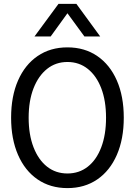

<svg xmlns="http://www.w3.org/2000/svg" viewBox="-20 -953 690 985"><path d="M326 12Q238 12 173 -32.5Q108 -77 72.5 -158.5Q37 -240 37 -349Q37 -459 72.5 -540Q108 -621 173 -665.5Q238 -710 326 -710Q414 -710 479 -665.5Q544 -621 579.5 -540Q615 -459 615 -349Q615 -240 579.5 -158.5Q544 -77 479 -32.5Q414 12 326 12ZM326 -63Q386 -63 430.5 -98Q475 -133 499.5 -197.5Q524 -262 524 -349Q524 -436 499.5 -500Q475 -564 430.5 -599.5Q386 -635 326 -635Q266 -635 221.5 -599.5Q177 -564 152 -500Q127 -436 127 -349Q127 -262 152 -197.5Q177 -133 221.5 -98Q266 -63 326 -63ZM157 -766 280 -933H372L494 -766H413L326 -885L240 -766Z"/></svg>

Font: Azeret Mono Light
Style: Regular
Weight: 300
Designer: Martin Vácha
Foundry: Displaay
Version: Version 1.002